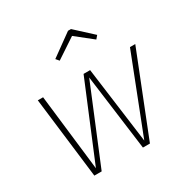

<svg xmlns="http://www.w3.org/2000/svg" viewBox="-174 -920 1039 1068"><g transform="rotate(-30 346.0 -385.5)"><path d="M282 -650 265 -670 405 -771H424L534 -670L517 -650L410 -735ZM692 -520 486 0H441L377 -487L176 0H129L66 -520H100L157 -31L360 -520H402L467 -30L658 -520Z"/></g></svg>

Font: Fira Sans UltraLight
Style: Italic
Weight: 200
Italic angle: -8°
Designer: Carrois Corporate & Edenspiekermann AG
Foundry: Carrois Corporate GbR & Edenspiekermann AG
Version: Version 4.203;PS 004.203;hotconv 1.0.88;makeotf.lib2.5.64775